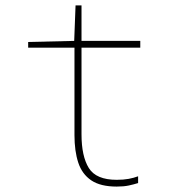

<svg xmlns="http://www.w3.org/2000/svg" viewBox="-20 -679 640 709"><path d="M411 10Q351 10 317 -13Q283 -36 269 -78.5Q255 -121 255 -180V-503H84V-524L254 -528L259 -659H281V-528H498V-503H281V-183Q281 -102 308 -58.5Q335 -15 411 -15Q436 -15 455 -18.5Q474 -22 490 -28V-3Q474 2 455.5 6Q437 10 411 10Z"/></svg>

Font: Noto Sans Mono Thin
Style: Regular
Weight: 100
Designer: Monotype Design Team
Foundry: Monotype Imaging Inc.
Version: Version 2.014